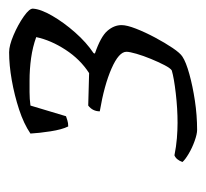

<svg xmlns="http://www.w3.org/2000/svg" viewBox="-36 -774 463 432"><g transform="rotate(-90 196.0 -558.5)"><path d="M119 -347Q110 -347 94.5 -352.5Q79 -358 65.5 -366Q52 -374 47 -380Q52 -394 62 -398Q82 -394 100.5 -392.5Q119 -391 135 -391Q167 -391 201.5 -395Q236 -399 253 -404Q258 -407 265 -420.5Q272 -434 279 -451Q286 -468 290.5 -483.5Q295 -499 295 -506Q295 -523 257.5 -539.5Q220 -556 161 -566Q161 -582 174 -592L247 -590Q278 -610 299.5 -643Q321 -676 328 -709Q306 -717 281 -720.5Q256 -724 230 -724Q219 -724 204 -724Q189 -724 174 -722L150 -642Q147 -641 141 -639Q135 -637 127 -637Q120 -651 116 -677Q112 -703 111 -722Q133 -737 165 -747.5Q197 -758 231 -764Q265 -770 294 -770Q309 -770 332.5 -760Q356 -750 374.5 -737Q393 -724 392 -716Q391 -699 376 -673Q361 -647 338.5 -621.5Q316 -596 292 -580L291 -577Q329 -564 342 -549Q355 -534 355 -517Q355 -505 347 -484.5Q339 -464 327 -441.5Q315 -419 303.5 -402Q292 -385 284 -380Q272 -372 245 -364.5Q218 -357 185 -352Q152 -347 119 -347Z"/></g></svg>

Font: Texturina Thin
Style: Italic
Weight: 100
Italic angle: -11°
Designer: Guillermo Torres Carreño
Foundry: Omnibus-Type
Version: Version 1.002; ttfautohint (v1.8.3)